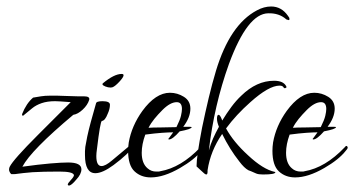

<svg xmlns="http://www.w3.org/2000/svg" viewBox="-20 -535 1092 592"><path d="M193 37Q189 37 189 34Q189 30 198.5 20Q208 10 208 5Q206 -6 163 -6Q112 -6 80 -4Q46 -1 36.5 0.5Q27 2 22 2H15Q10 -2 8 -10V-13Q8 -17 10 -21Q21 -43 97 -119L198 -220Q160 -223 150 -223Q126 -223 108.5 -217Q91 -211 79 -201L51 -178Q48 -178 48 -183Q61 -216 82 -234Q93 -236 106 -238Q119 -240 133 -240H157Q163 -240 171 -239.5Q179 -239 187 -239L220 -238H239Q258 -238 255 -227Q250 -211 235 -197Q220 -183 206 -181Q76 -72 49 -21Q100 -28 135 -31Q170 -34 190 -34Q231 -34 231 -13Q231 2 215 19Q200 37 193 37Z M321 -265Q313 -265 304.5 -268.5Q296 -272 296 -275Q296 -277 297 -278Q332 -307 355 -307Q361 -307 361 -303Q361 -297 348 -283Q335 -269 327 -266Q326 -266 324.5 -265.5Q323 -265 321 -265ZM274 -1Q242 -1 242 -57V-69Q242 -75 243 -82Q245 -95 249 -114Q253 -133 260 -159L276 -216Q277 -223 296 -223Q319 -223 319 -212Q319 -199 312 -184Q304 -163 294 -162Q289 -160 279 -76Q277 -62 277 -54Q277 -23 293 -23Q305 -23 325 -40L386 -91Q390 -94 392 -92Q395 -91 393 -86Q376 -60 330 -26Q296 -1 274 -1Z M445 12Q415 12 395 -6.5Q375 -25 375 -70Q375 -82 377 -96Q386 -147 419 -193Q460 -249 504 -249Q527 -249 547 -236.5Q567 -224 567 -200Q567 -173 545 -144H565Q570 -144 571 -143Q571 -137 534 -130Q512 -105 501 -105Q499 -105 499 -107Q499 -106 514 -127Q501 -127 479.5 -125.5Q458 -124 428 -120Q417 -90 417 -64Q417 -31 435 -16Q446 -6 462 -6Q465 -6 468 -6Q471 -6 474 -7Q538 -18 598 -81Q603 -88 606 -83Q607 -82 607 -80Q607 -76 601 -70Q580 -43 535 -17Q485 12 445 12ZM438 -141Q452 -142 474 -142L524 -143Q535 -165 538 -178Q541 -191 541 -199Q541 -220 525 -220Q505 -220 481 -196Q467 -182 456 -168.5Q445 -155 438 -141Z M616 3Q612 3 600 -9L586 -22Q586 -53 603 -141Q613 -189 623.5 -233Q634 -277 646 -317Q689 -459 772 -503Q794 -515 816 -515Q848 -515 868 -486L872 -480Q873 -475 872 -474Q870 -472 867 -474Q864 -474 862 -476Q840 -495 807 -494Q743 -493 686 -338Q640 -210 624 -71Q629 -90 637 -108Q645 -126 655 -144Q649 -159 649 -169Q649 -181 654 -181Q659 -181 665 -164V-163Q679 -186 693.5 -205.5Q708 -225 724 -240Q771 -286 825 -286Q853 -286 862 -270Q865 -265 861 -264Q857 -261 854 -266Q851 -271 842 -271Q809 -271 752 -220Q708 -181 677 -139Q700 -97 745 -56Q791 -13 827 -5Q829 -5 829 -4Q829 3 791 3Q777 3 770 0L754 -7Q748 -9 746 -10Q733 -17 718 -37Q688 -75 665 -122Q629 -70 620 -10V-6Q620 3 616 3Z M890 12Q860 12 840 -6.5Q820 -25 820 -70Q820 -82 822 -96Q831 -147 864 -193Q905 -249 949 -249Q972 -249 992 -236.5Q1012 -224 1012 -200Q1012 -173 990 -144H1010Q1015 -144 1016 -143Q1016 -137 979 -130Q957 -105 946 -105Q944 -105 944 -107Q944 -106 959 -127Q946 -127 924.5 -125.5Q903 -124 873 -120Q862 -90 862 -64Q862 -31 880 -16Q891 -6 907 -6Q910 -6 913 -6Q916 -6 919 -7Q983 -18 1043 -81Q1048 -88 1051 -83Q1052 -82 1052 -80Q1052 -76 1046 -70Q1025 -43 980 -17Q930 12 890 12ZM883 -141Q897 -142 919 -142L969 -143Q980 -165 983 -178Q986 -191 986 -199Q986 -220 970 -220Q950 -220 926 -196Q912 -182 901 -168.5Q890 -155 883 -141Z"/></svg>

Font: Lovers Quarrel
Style: Regular
Weight: 400
Designer: Robert E. Leuschke
Foundry: Robert E. Leuschke
Version: Version 1.010; ttfautohint (v1.8.3)